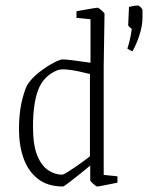

<svg xmlns="http://www.w3.org/2000/svg" viewBox="-20 -668 538 698"><path d="M461 -481 443 -491Q455 -528 459 -563Q454 -567 450 -570.5Q446 -574 446 -577L449 -643Q458 -645 466 -646.5Q474 -648 482 -648Q485 -648 491.5 -641.5Q498 -635 498 -632V-604Q498 -574 486.5 -539Q475 -504 461 -481ZM208 -452Q221 -452 250.5 -448Q280 -444 309 -440V-598L258 -603V-627Q258 -627 268.5 -629Q279 -631 293.5 -633.5Q308 -636 320 -638Q332 -640 335 -640Q338 -640 349 -630.5Q360 -621 360 -618L357 -429V-32L407 -27V-4Q407 -4 390 -0.5Q373 3 355 6.5Q337 10 333 10Q330 10 319 0.5Q308 -9 308 -13V-66Q290 -51 268 -33.5Q246 -16 229 -3Q212 10 209 10Q153 10 117.5 -18Q82 -46 65.5 -93Q49 -140 49 -198Q49 -252 58 -293.5Q67 -335 79 -359Q95 -384 122 -405Q149 -426 173.5 -439Q198 -452 208 -452ZM187 -412Q139 -392 119.5 -343Q100 -294 100 -207Q100 -140 115.5 -102.5Q131 -65 155.5 -49Q180 -33 206 -33Q211 -33 230.5 -45.5Q250 -58 272.5 -74Q295 -90 307 -100V-399Q287 -404 263.5 -409Q240 -414 219.5 -415.5Q199 -417 187 -412Z"/></svg>

Font: Grenze Gotisch ExtraLight
Style: Regular
Weight: 200
Designer: Renata Polastri
Foundry: Omnibus-Type
Version: Version 1.001